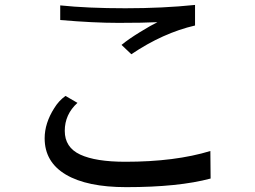

<svg xmlns="http://www.w3.org/2000/svg" viewBox="-20 -731 1040 783"><path d="M162.1 -167Q162.1 -228.5 201.2 -290Q219.7 -320.3 247.1 -339.8L295.9 -311.5Q244.1 -264.6 244.1 -197.3Q244.1 -129.9 307.1 -100.6Q370.1 -71.3 491.2 -71.3Q694.3 -71.3 837.9 -115.2L838.9 -2.9Q708 32.2 495.1 32.2Q335 32.2 248.5 -19Q162.1 -70.3 162.1 -167ZM225.6 -649.4V-709Q337.9 -697.3 491.2 -697.3Q644.5 -697.3 775.4 -710.9V-627Q644.5 -596.7 515.6 -509.8L475.6 -547.9Q503.9 -571.3 550.8 -600.1Q597.7 -628.9 622.1 -640.6Q566.4 -637.7 463.4 -637.7Q360.4 -637.7 225.6 -649.4Z"/></svg>

Font: GenEi LateMin v2
Style: Medium
Weight: 500
Designer: o_tamon (Modified)
Foundry: o_tamon / Adobe Systems Incorporated / FONT 910 / Philipp H. Poll
Version: Version 2.1;Original Version 1.004